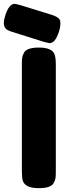

<svg xmlns="http://www.w3.org/2000/svg" viewBox="-69 -981 356 1001"><path d="M45 -645Q45 -668 46.5 -679.5Q48 -691 56 -706Q70 -733 134 -733Q204 -733 216 -696Q222 -679 222 -644V-88Q222 -64 220.5 -53Q219 -42 211 -27Q197 0 133 0Q63 0 50 -38Q45 -54 45 -89ZM189 -756 159 -763 -6 -815Q-33 -823 -41 -834Q-49 -845 -49 -861.5Q-49 -878 -41 -902Q-22 -961 8 -961Q12 -961 38 -954L203 -903Q217 -898 224 -894Q246 -884 246 -861.5Q246 -839 238 -815Q219 -756 189 -756Z"/></svg>

Font: Fredoka One
Style: Regular
Weight: 400
Version: Version 1.001;April 7, 2020;FontCreator 12.0.0.2522 64-bit